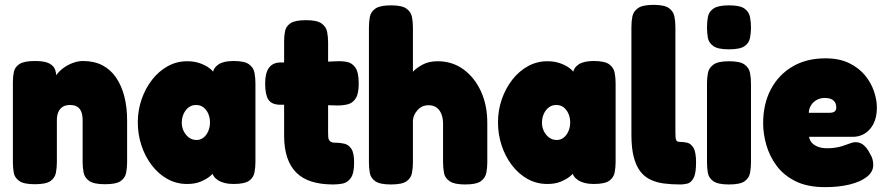

<svg xmlns="http://www.w3.org/2000/svg" viewBox="-20 -750 3643 790"><path d="M123 8Q78 8 59 -5.5Q40 -19 36.5 -40Q33 -61 33 -83V-412Q33 -434 37 -454Q41 -474 60 -486.5Q79 -499 124 -499Q165 -499 183.5 -488.5Q202 -478 207 -463Q212 -448 211.5 -435.5Q211 -423 213 -420L203 -411Q202 -427 213 -442.5Q224 -458 242 -471Q260 -484 281 -491.5Q302 -499 321 -499Q367 -499 401 -481.5Q435 -464 457.5 -431Q480 -398 491.5 -353.5Q503 -309 503 -255V-82Q503 -60 499 -39Q495 -18 476.5 -5Q458 8 412 8Q366 8 347 -5.5Q328 -19 324 -40Q320 -61 320 -83V-256Q320 -276 314.5 -290Q309 -304 297.5 -311Q286 -318 268 -318Q250 -318 238 -310.5Q226 -303 220 -289Q214 -275 214 -256V-82Q214 -60 210 -39Q206 -18 187.5 -5Q169 8 123 8Z M940 7Q901 7 877 -8.5Q853 -24 854 -45H863Q858 -36 843 -24Q828 -12 805 -2.5Q782 7 750 7Q706 7 669 -13.5Q632 -34 604.5 -70Q577 -106 562 -151.5Q547 -197 547 -247Q547 -296 562.5 -341Q578 -386 605.5 -421.5Q633 -457 670 -477.5Q707 -498 750 -498Q779 -498 802 -490Q825 -482 841 -470Q857 -458 862 -447H855Q858 -471 879 -485Q900 -499 941 -499Q986 -499 1004.5 -485.5Q1023 -472 1027 -451Q1031 -430 1031 -408V-83Q1031 -61 1027 -40Q1023 -19 1004.5 -6Q986 7 940 7ZM789 -174Q805 -174 817.5 -184Q830 -194 837 -210.5Q844 -227 844 -246Q844 -266 837 -282Q830 -298 817.5 -308Q805 -318 787 -318Q769 -318 756 -308Q743 -298 735.5 -281.5Q728 -265 728 -245Q728 -226 736 -210Q744 -194 757.5 -184Q771 -174 789 -174Z M1351 9Q1300 9 1262 -3Q1224 -15 1199 -40Q1174 -65 1161.5 -103Q1149 -141 1149 -192V-580Q1149 -603 1153 -622.5Q1157 -642 1175.5 -654.5Q1194 -667 1240 -667Q1284 -667 1303 -653.5Q1322 -640 1326 -619Q1330 -598 1330 -576V-206Q1330 -195 1330.5 -187Q1331 -179 1334 -174Q1337 -169 1342 -166Q1347 -163 1357 -163Q1378 -163 1396 -159Q1414 -155 1425.5 -138Q1437 -121 1437 -81Q1437 -36 1423 -17Q1409 2 1389 5.5Q1369 9 1351 9ZM1135 -493H1252L1366 -498Q1388 -499 1408.5 -495Q1429 -491 1442.5 -471.5Q1456 -452 1456 -406Q1456 -364 1443.5 -345Q1431 -326 1411.5 -321Q1392 -316 1369 -316L1257 -319H1131Q1097 -320 1084 -340.5Q1071 -361 1071 -407Q1071 -450 1087 -471.5Q1103 -493 1135 -493Z M1588 9Q1543 9 1524 -4.5Q1505 -18 1501.5 -39Q1498 -60 1498 -82V-638Q1498 -661 1502 -681.5Q1506 -702 1525 -715Q1544 -728 1589 -728Q1634 -728 1652.5 -714.5Q1671 -701 1675 -680.5Q1679 -660 1679 -637V-455Q1693 -470 1718.5 -484Q1744 -498 1781 -498Q1841 -498 1887 -464.5Q1933 -431 1959 -374Q1985 -317 1985 -245V-81Q1985 -59 1981 -38.5Q1977 -18 1958.5 -4.5Q1940 9 1894 9Q1850 9 1830.5 -4Q1811 -17 1807 -38Q1803 -59 1803 -83V-241Q1803 -263 1796.5 -280Q1790 -297 1777 -307Q1764 -317 1743 -317Q1716 -317 1698.5 -297.5Q1681 -278 1679 -256V-81Q1679 -59 1675 -38Q1671 -17 1652.5 -4Q1634 9 1588 9Z M2422 7Q2383 7 2359 -8.5Q2335 -24 2336 -45H2345Q2340 -36 2325 -24Q2310 -12 2287 -2.5Q2264 7 2232 7Q2188 7 2151 -13.5Q2114 -34 2086.5 -70Q2059 -106 2044 -151.5Q2029 -197 2029 -247Q2029 -296 2044.5 -341Q2060 -386 2087.5 -421.5Q2115 -457 2152 -477.5Q2189 -498 2232 -498Q2261 -498 2284 -490Q2307 -482 2323 -470Q2339 -458 2344 -447H2337Q2340 -471 2361 -485Q2382 -499 2423 -499Q2468 -499 2486.5 -485.5Q2505 -472 2509 -451Q2513 -430 2513 -408V-83Q2513 -61 2509 -40Q2505 -19 2486.5 -6Q2468 7 2422 7ZM2271 -174Q2287 -174 2299.5 -184Q2312 -194 2319 -210.5Q2326 -227 2326 -246Q2326 -266 2319 -282Q2312 -298 2299.5 -308Q2287 -318 2269 -318Q2251 -318 2238 -308Q2225 -298 2217.5 -281.5Q2210 -265 2210 -245Q2210 -226 2218 -210Q2226 -194 2239.5 -184Q2253 -174 2271 -174Z M2780 9Q2743 9 2712 5Q2681 1 2656 -11Q2631 -23 2614 -45.5Q2597 -68 2587.5 -104.5Q2578 -141 2578 -196V-639Q2578 -662 2582 -682.5Q2586 -703 2605 -716.5Q2624 -730 2669 -730Q2714 -730 2732.5 -716.5Q2751 -703 2755 -682Q2759 -661 2759 -638V-207Q2759 -195 2759.5 -187Q2760 -179 2762 -174Q2764 -169 2768.5 -167.5Q2773 -166 2781 -166Q2794 -166 2808.5 -162.5Q2823 -159 2833.5 -141.5Q2844 -124 2844 -81Q2844 -36 2833.5 -17Q2823 2 2808 5.5Q2793 9 2780 9Z M2979 9Q2934 9 2915 -4.5Q2896 -18 2892.5 -39Q2889 -60 2889 -82V-408Q2889 -430 2893 -450.5Q2897 -471 2916 -484.5Q2935 -498 2980 -498Q3025 -498 3043.5 -484.5Q3062 -471 3066 -450Q3070 -429 3070 -406V-81Q3070 -59 3066 -38Q3062 -17 3043.5 -4Q3025 9 2979 9ZM2979 -547Q2934 -547 2915 -560.5Q2896 -574 2892.5 -595Q2889 -616 2889 -638Q2889 -661 2893 -681.5Q2897 -702 2916 -715Q2935 -728 2980 -728Q3025 -728 3043.5 -714.5Q3062 -701 3066 -680Q3070 -659 3070 -637Q3070 -615 3066 -594Q3062 -573 3043.5 -560Q3025 -547 2979 -547Z M3375 20Q3302 20 3253 -4.5Q3204 -29 3175 -68.5Q3146 -108 3133 -154Q3120 -200 3120 -243Q3120 -322 3151.5 -382Q3183 -442 3240.5 -476Q3298 -510 3376 -510Q3434 -510 3474.5 -490Q3515 -470 3540 -439Q3565 -408 3576.5 -373Q3588 -338 3588 -308Q3588 -252 3560 -219.5Q3532 -187 3488 -187H3309Q3311 -173 3320.5 -162.5Q3330 -152 3346 -146Q3362 -140 3383 -140Q3402 -140 3417.5 -142.5Q3433 -145 3444.5 -148.5Q3456 -152 3466 -156Q3476 -160 3484.5 -162.5Q3493 -165 3501 -165Q3519 -165 3533.5 -153Q3548 -141 3560 -117Q3568 -104 3570.5 -93Q3573 -82 3573 -71Q3573 -43 3547 -22.5Q3521 -2 3476.5 9Q3432 20 3375 20ZM3308 -286H3394Q3408 -286 3414.5 -291.5Q3421 -297 3421 -308Q3421 -320 3415.5 -329Q3410 -338 3399.5 -342.5Q3389 -347 3374 -347Q3354 -347 3339 -338Q3324 -329 3316 -315Q3308 -301 3308 -286Z"/></svg>

Font: Fredoka SemiCondensed
Style: Bold
Weight: 700
Width: 4
Designer: Ben Nathan
Foundry: Milena B. Brandão, Ben Nathan
Version: Version 2.001